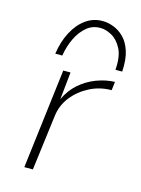

<svg xmlns="http://www.w3.org/2000/svg" viewBox="-97 -658 525 715"><g transform="rotate(15 166.0 -300.5)"><path d="M143 -385 132 -279Q149 -316 177.5 -341Q206 -366 241.5 -379.5Q277 -393 312 -394L308 -361Q263 -361 224 -341Q185 -321 159 -288Q133 -255 128 -212L101 0H68L115 -385ZM212 -601Q230 -601 251.5 -593Q273 -585 291.5 -567Q310 -549 320.5 -517.5Q331 -486 328 -438H302Q306 -490 290.5 -519.5Q275 -549 252 -561.5Q229 -574 210 -574Q179 -575 156 -556Q133 -537 118 -506Q103 -475 97 -438H70Q77 -486 96.5 -523Q116 -560 145.5 -581Q175 -602 212 -601Z"/></g></svg>

Font: Josefin Sans ExtraLight
Style: Italic
Weight: 250
Italic angle: -7°
Designer: Santiago Orozco
Foundry: Typemade
Version: Version 2.000